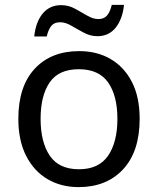

<svg xmlns="http://www.w3.org/2000/svg" viewBox="-20 -755 645 785"><path d="M551 -269Q551 -136 483.5 -63Q416 10 301 10Q230 10 174.5 -22.5Q119 -55 87 -117.5Q55 -180 55 -269Q55 -402 122 -474Q189 -546 304 -546Q377 -546 432.5 -513.5Q488 -481 519.5 -419.5Q551 -358 551 -269ZM146 -269Q146 -174 183.5 -118.5Q221 -63 303 -63Q384 -63 422 -118.5Q460 -174 460 -269Q460 -364 422 -418Q384 -472 302 -472Q220 -472 183 -418Q146 -364 146 -269ZM120 -606Q126 -665 154.5 -699.5Q183 -734 230 -734Q260 -734 286.5 -719.5Q313 -705 337 -691Q361 -677 382 -677Q405 -677 417.5 -691.5Q430 -706 437 -735H487Q481 -677 453 -642Q425 -607 378 -607Q350 -607 323.5 -621Q297 -635 272.5 -649.5Q248 -664 226 -664Q202 -664 190 -649.5Q178 -635 171 -606Z"/></svg>

Font: Noto Sans Adlam
Style: Regular
Weight: 400
Designer: Mark Jamra, Neil Patel
Foundry: JamraPatel LLC
Version: Version 3.001